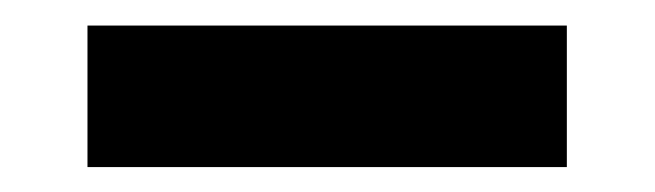

<svg xmlns="http://www.w3.org/2000/svg" viewBox="-20 -732 515 151"><path d="M48.8 -600.6H425.8V-711.9H48.8Z"/></svg>

Font: Wand UI Pro Black
Style: Regular
Weight: 900
Designer: Andreas Faust
Version: Version 1.003;FEAKit 1.0